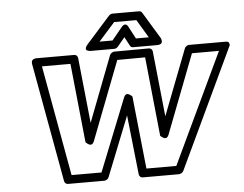

<svg xmlns="http://www.w3.org/2000/svg" viewBox="-62 -1025 1433 1127"><g transform="rotate(-5 655.0 -461.5)"><path d="M145 -692.9Q144.5 -694.3 144.3 -696.5Q144 -698.7 144.3 -704.3Q144.5 -710 147 -714.4Q149.4 -718.8 156.2 -722.4Q163.1 -726.1 173.8 -726.1H396Q404.3 -726.1 410.2 -720.5Q416 -714.8 417 -707L457 -320.8L605 -706.1Q608.4 -714.4 616.5 -719.7Q624.5 -725.1 631.8 -725.1L835 -726.1Q843.8 -726.1 849.9 -720.5Q856 -714.8 856.9 -707L897 -320.8L1045.9 -707Q1048.8 -715.3 1056.6 -720.7Q1064.5 -726.1 1073.2 -726.1H1286.1Q1287.6 -726.1 1289.8 -726.1Q1292 -726.1 1297.9 -724.9Q1303.7 -723.6 1305.9 -720.2Q1308.1 -716.8 1309.8 -710.2Q1311.5 -703.6 1305.2 -692.9L974.1 7.8Q970.7 15.1 962.4 20Q954.1 24.9 946.8 24.9H732.9Q724.6 24.9 718.8 19.3Q712.9 13.7 711.9 5.9L673.8 -345.2L534.2 5.9Q531.2 14.6 522.9 19.8Q514.6 24.9 506.8 24.9H293Q285.2 24.9 279.3 19.8Q273.4 14.6 272 7.8ZM201.2 -675.8 318.8 -24.9H495.1L666 -453.1Q670.4 -463.9 677 -467.8Q683.6 -471.7 689.9 -469.7Q696.3 -467.8 701.9 -464.1Q707.5 -460.4 710.9 -457L714.8 -453.1L759.8 -24.9H936L1244.1 -675.8H1085L905.8 -210Q901.4 -199.2 894.8 -195.3Q888.2 -191.4 881.8 -193.4Q875.5 -195.3 869.9 -199Q864.3 -202.6 860.4 -206.1L856.9 -210L809.1 -675.8L645 -674.8L465.8 -210Q461.4 -199.2 454.8 -195.3Q448.2 -191.4 441.9 -193.4Q435.5 -195.3 429.9 -199Q424.3 -202.6 420.9 -206.1L417 -210L369.1 -675.8ZM479 -780.8 619.1 -938Q629.4 -948.2 641.1 -948.2H796.9Q808.6 -948.2 814.9 -938L910.2 -780.8Q910.6 -779.8 911.4 -778.3Q912.1 -776.9 913.3 -772.9Q914.6 -769 915 -765.1Q915.5 -761.2 914.6 -756.8Q913.6 -752.4 910.4 -749Q907.2 -745.6 900.4 -743.4Q893.6 -741.2 883.8 -741.2H745.1Q731.4 -741.2 726.1 -752L698.2 -804.2L654.8 -752Q645.5 -741.2 632.8 -741.2H494.1Q492.2 -741.2 489 -741.5Q485.8 -741.7 479 -743.7Q472.2 -745.6 468.8 -749.3Q465.3 -752.9 467.3 -761.2Q469.2 -769.5 479 -780.8ZM550.8 -791H627L686 -862.8Q693.4 -872.6 700.4 -876Q707.5 -879.4 712.2 -877.7Q716.8 -876 720.2 -872.8Q723.6 -869.6 725.6 -866.2L727.1 -862.8L765.1 -791H840.8L776.9 -897.9H646Z"/></g></svg>

Font: Trueno ExtraBold Outline
Style: Italic
Weight: 800
Width: 6
Designer: Julieta Ulanovsky
Foundry: Julieta Ulanovsky
Version: Version 3.001b | FøM Fix